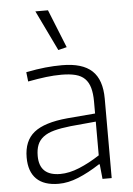

<svg xmlns="http://www.w3.org/2000/svg" viewBox="-56 -848 620 896"><g transform="rotate(-5 254.0 -400.5)"><path d="M183 5Q114 5 79 -29.5Q44 -64 44 -130Q44 -208 92.5 -247Q141 -286 249 -296L380 -307V-363Q380 -401 372.5 -427.5Q365 -454 348.5 -470.5Q332 -487 305 -494Q278 -501 239 -501Q204 -501 167 -496.5Q130 -492 82 -483L77 -527Q128 -537 167.5 -541Q207 -545 246 -545Q341 -545 386 -503Q431 -461 431 -372V0H388L381 -69H377Q323 -34 275 -14.5Q227 5 183 5ZM194 -40Q236 -40 283.5 -59.5Q331 -79 380 -111V-269L261 -258Q215 -253 183.5 -244.5Q152 -236 132.5 -221Q113 -206 104.5 -184.5Q96 -163 96 -133Q96 -40 194 -40ZM235 -617 144 -806H203L275 -627Z"/></g></svg>

Font: Encode Sans Normal
Style: ExtraLight
Weight: 200
Designer: Pablo Impallari, Andres Torresi
Foundry: Pablo Impallari, Andres Torresi
Version: Version 1.000; ttfautohint (v1.00) -l 8 -r 50 -G 200 -x 14 -